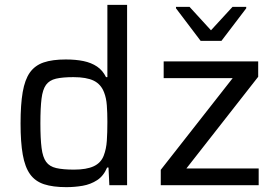

<svg xmlns="http://www.w3.org/2000/svg" viewBox="-20 -763 1138 791"><path d="M253.2 8Q197.9 8 161.4 -4Q124.8 -16.1 103.8 -45.4Q82.8 -74.7 73.8 -125.7Q64.7 -176.6 64.7 -254.5Q64.7 -332.3 73.5 -383.5Q82.3 -434.7 103 -464.1Q123.8 -493.4 159.7 -505.7Q195.7 -518 251 -518Q291.9 -518 324 -511.4Q356.2 -504.7 379.7 -488.9Q403.2 -473.1 416.8 -445.2H422.4V-743H503.6V0H430.5L427 -72.7H421.3Q406.8 -38.1 380.2 -20.8Q353.6 -3.5 320.7 2.3Q287.7 8 253.2 8ZM284.9 -64.2Q336.2 -64.2 366.2 -78.1Q396.1 -92.1 407.5 -122.3Q417.9 -149.6 420.1 -182.9Q422.4 -216.2 422.4 -261.4Q422.4 -298.5 420.1 -328.9Q417.9 -359.4 408.9 -382.1Q396.1 -416 366.2 -430.6Q336.2 -445.2 282.6 -445.2Q238 -445.2 210.7 -438.9Q183.5 -432.5 169.6 -413.4Q155.7 -394.2 151.1 -356.4Q146.4 -318.5 146.4 -255Q146.4 -191.5 151.3 -153.4Q156.1 -115.3 170.1 -96.1Q184 -77 211.7 -70.6Q239.3 -64.2 284.9 -64.2ZM642.3 0V-63.3L938.5 -441H654.3V-510H1043.7V-446.7L747.9 -69H1045.7V0ZM806.6 -594.6 705 -728.8V-734.8H760.8L849.2 -638.2L938 -734.8H994.4V-728.8L892.3 -594.6Z"/></svg>

Font: Saira Thin
Style: Regular
Weight: 100
Designer: Hector Gatti with collaboration of the Omnibus-Type team
Foundry: Omnibus-Type
Version: Version 1.101